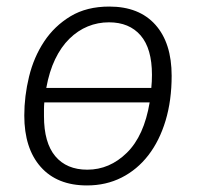

<svg xmlns="http://www.w3.org/2000/svg" viewBox="-20 -554 605 585"><path d="M54 -202Q54 -261 68.5 -320.5Q83 -380 114.5 -427.5Q146 -475 195 -504.5Q244 -534 313 -534Q404 -534 453.5 -478.5Q503 -423 503 -323Q503 -248 484.5 -186.5Q466 -125 432 -81Q398 -37 350.5 -13Q303 11 245 11Q154 11 104 -45.5Q54 -102 54 -202ZM246 -37Q314 -37 366.5 -88.5Q419 -140 436 -242H115Q114 -231 114 -221V-200Q114 -119 148.5 -78Q183 -37 246 -37ZM312 -486Q278 -486 247.5 -473.5Q217 -461 191.5 -436Q166 -411 148 -373.5Q130 -336 121 -286H441Q442 -296 442.5 -305.5Q443 -315 443 -326Q443 -406 408.5 -446Q374 -486 312 -486Z"/></svg>

Font: Glekhifnjqigglhiwekvrgaqftz
Style: Regular
Weight: 300
Italic angle: -8°
Designer: Carrois Corporate & Edenspiekermann
Foundry: Carrois Corporate GbR & Edenspiekermann AG
Version: Version 2.001